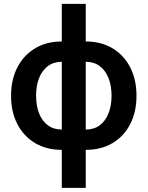

<svg xmlns="http://www.w3.org/2000/svg" viewBox="-20 -749 749 974"><path d="M293.5 11.2Q215.8 11.2 158 -23.2Q100.1 -57.6 68.1 -119.4Q36.1 -181.2 36.1 -263.2Q36.1 -345.2 68.1 -407.2Q100.1 -469.2 158 -503.9Q215.8 -538.6 293.5 -538.6H415Q493.2 -538.6 551 -503.9Q608.9 -469.2 640.6 -407.2Q672.4 -345.2 672.4 -263.2Q672.4 -181.2 640.6 -119.4Q608.9 -57.6 551 -23.2Q493.2 11.2 415 11.2ZM293.5 -91.8H415Q457 -91.8 486.1 -113.5Q515.1 -135.3 530.5 -174.1Q545.9 -212.9 545.9 -263.2Q545.9 -314.5 530.5 -353Q515.1 -391.6 486.1 -413.6Q457 -435.5 415 -435.5H293.5Q252 -435.5 222.7 -413.6Q193.4 -391.6 178.2 -353Q163.1 -314.5 163.1 -263.2Q163.1 -212.9 178.2 -174.1Q193.4 -135.3 222.7 -113.5Q252 -91.8 293.5 -91.8ZM293.5 204.1V-729.5H415V204.1Z"/></svg>

Font: Inter 24pt SemiBold
Style: Regular
Weight: 600
Designer: Rasmus Andersson
Foundry: rsms
Version: Version 4.001;git-66647c0bb